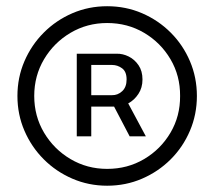

<svg xmlns="http://www.w3.org/2000/svg" viewBox="-20 -757 680 608"><path d="M223.1 -325.2V-586.9H349.1Q368.7 -587.4 387.5 -578.1Q406.2 -568.8 418.7 -550.5Q431.2 -532.2 431.2 -505.4Q431.2 -479 418.2 -459.5Q405.3 -439.9 386.2 -429.7Q367.2 -419.4 346.2 -419.4H249V-455.6H334.5Q352.5 -455.1 366.7 -468Q380.9 -481 380.9 -505.4Q380.9 -530.3 366.5 -540.8Q352.1 -551.3 335 -551.3H269V-325.2ZM376.5 -447.3 441.9 -325.2H390.6L326.7 -447.3ZM319.3 -168.9Q260.7 -168.9 209.2 -191.2Q157.7 -213.4 118.7 -252.4Q79.6 -291.5 57.4 -343Q35.2 -394.5 35.2 -453.1Q35.2 -511.7 57.4 -563.2Q79.6 -614.7 118.7 -653.8Q157.7 -692.9 209.2 -715.1Q260.7 -737.3 319.3 -737.3Q378.4 -737.3 429.9 -715.1Q481.4 -692.9 520.5 -653.8Q559.6 -614.7 581.5 -563.2Q603.5 -511.7 603.5 -453.1Q603.5 -394.5 581.5 -343Q559.6 -291.5 520.5 -252.4Q481.4 -213.4 429.9 -191.2Q378.4 -168.9 319.3 -168.9ZM319.3 -222.2Q383.8 -222.2 436.3 -253.2Q488.8 -284.2 519.8 -336.7Q550.8 -389.2 550.3 -453.1Q550.8 -517.1 519.8 -569.6Q488.8 -622.1 436.3 -653.1Q383.8 -684.1 319.3 -684.1Q255.9 -684.1 203.4 -653.1Q150.9 -622.1 119.6 -569.6Q88.4 -517.1 88.4 -453.1Q88.4 -389.2 119.6 -336.7Q150.9 -284.2 203.4 -253.2Q255.9 -222.2 319.3 -222.2Z"/></svg>

Font: Inter Tight Light
Style: Regular
Weight: 300
Designer: Rasmus Andersson
Foundry: rsms
Version: Version 3.004